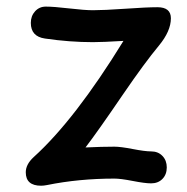

<svg xmlns="http://www.w3.org/2000/svg" viewBox="-20 -536 578 593"><path d="M470.7 -395Q427.2 -342.8 359.4 -243.7Q280.8 -128.4 244.1 -80.6Q295.4 -83 333.5 -83Q352.5 -83 390.1 -75.7Q427.7 -68.4 446.8 -68.4Q468.3 -68.4 481.7 -54.4Q495.1 -40.5 495.1 -19Q495.1 2.9 481.7 16.6Q468.3 30.3 446.8 30.3Q427.7 30.3 390.1 22.9Q352.5 15.6 333.5 15.6Q223.6 15.6 125 35.6Q114.7 37.6 106.9 37.6Q59.6 37.6 59.6 -3.9Q59.6 -28.3 84 -50.8Q211.4 -166 361.3 -409.7Q296.4 -405.8 267.1 -405.8Q194.8 -405.8 118.7 -417Q75.2 -423.3 75.2 -465.3Q75.2 -486.8 88.4 -501.2Q101.6 -515.6 121.6 -515.6Q145.5 -515.6 193.8 -510Q242.2 -504.4 267.1 -504.4Q300.3 -504.4 366.7 -509Q433.1 -513.7 466.3 -513.7Q507.8 -513.7 507.8 -479.5Q507.8 -439.9 470.7 -395Z"/></svg>

Font: Righma Çiddhi
Style: Regular
Weight: 400
Designer: R.S. Wihananto
Foundry: R.S. Wihananto
Version: Version 2.0.1